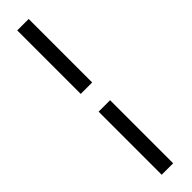

<svg xmlns="http://www.w3.org/2000/svg" viewBox="-341 -720 926 926"><g transform="rotate(-45 122.0 -257.5)"><path d="M154.8 -316.4V-749.5H76.7V-316.4ZM155.3 235.4V-194.8H77.1V235.4Z"/></g></svg>

Font: Ride
Style: Regular
Weight: 400
Version: Version 3.000